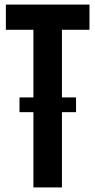

<svg xmlns="http://www.w3.org/2000/svg" viewBox="-20 -820 417 840"><path d="M126.2 0V-689.7H5.7V-800H371.5V-689.7H251V0ZM65.3 -393.8H312.7V-329.3H65.3Z"/></svg>

Font: Big Shoulders Display SC Thin
Style: Regular
Weight: 100
Designer: Patric King
Foundry: XO Type Co
Version: Version 2.002